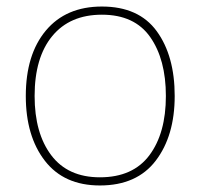

<svg xmlns="http://www.w3.org/2000/svg" viewBox="-20 -558 615 588"><path d="M286 10Q176 10 117.5 -65.5Q59 -141 59 -264Q59 -391 120.5 -464.5Q182 -538 292 -538Q405 -538 460 -462.5Q515 -387 515 -264Q515 -142 457 -66Q399 10 286 10ZM286 -15Q387 -15 437.5 -82.5Q488 -150 488 -264Q488 -376 440 -444.5Q392 -513 292 -513Q194 -513 140 -447.5Q86 -382 86 -264Q86 -150 137 -82.5Q188 -15 286 -15Z"/></svg>

Font: Noto Sans Georgian Thin
Style: Regular
Weight: 250
Designer: Monotype Design team
Foundry: Monotype Imaging Inc.
Version: Version 1.000